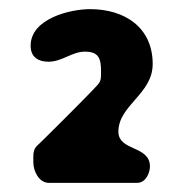

<svg xmlns="http://www.w3.org/2000/svg" viewBox="-20 -727 412 420"><path d="M53 -371C53 -353 65 -327 87 -327H280C299 -327 308 -349 308 -363C308 -409 239 -396 239 -439C239 -497 314 -521 314 -587C314 -667 253 -707 177 -707C133 -707 47 -686 47 -627C47 -601 65 -592 86 -592C116 -592 137 -614 166 -614C196 -614 201 -599 201 -571C201 -547 201 -549 180 -527C162 -508 78 -424 60 -407C51 -398 53 -382 53 -371Z"/></svg>

Font: Asimov Print
Style: Regular
Weight: 500
Designer: Google
Version: Version 2.000980: 2014